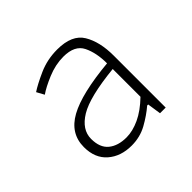

<svg xmlns="http://www.w3.org/2000/svg" viewBox="-97 -832 528 528"><g transform="rotate(-45 167.0 -568.0)"><path d="M140 -402Q98 -402 71 -425.5Q44 -449 44 -492Q44 -545 94 -572.5Q144 -600 252 -610Q252 -651 238 -679.5Q224 -708 180 -708Q149 -708 118 -695Q87 -682 70 -670L58 -692Q76 -704 109.5 -719Q143 -734 182 -734Q239 -734 259.5 -700Q280 -666 280 -612V-410H258L252 -450H248Q227 -432 200 -417Q173 -402 140 -402ZM146 -428Q170 -428 197 -440.5Q224 -453 252 -480V-588Q153 -578 113.5 -554Q74 -530 74 -494Q74 -460 93.5 -444Q113 -428 146 -428Z"/></g></svg>

Font: SourceSans3VF
Style: Regular
Weight: 200
Designer: Paul D. Hunt
Foundry: Adobe
Version: Version 3.052;hotconv 1.1.0;makeotfexe 2.6.0